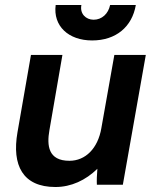

<svg xmlns="http://www.w3.org/2000/svg" viewBox="-20 -740 622 769"><path d="M202 9C265 9 323 -18 370 -64C368 -42 367 -15 368 0H472L564 -520H438L386 -227C372 -145 322 -96 258 -96C173 -96 167 -157 178 -219L230 -520H104L50 -210C27 -78 71 9 202 9ZM349 -578C444 -578 509 -632 524 -720H421C414 -685 388 -661 355 -661C324 -661 299 -685 306 -720H203C192 -636 254 -578 349 -578Z"/></svg>

Font: Fixel Text 20240404 SemiBold
Style: Italic
Weight: 600
Width: 4
Italic angle: -10°
Designer: AlfaBravo + MacPaw
Foundry: Kyrylo Tkachov, Marchela Mozhyna, Serhii Makarenko, Maria Weinstein, Zakhar Kryvoshyya
Version: Version 1.211;Glyphs 3.2 (3225)